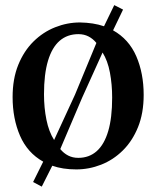

<svg xmlns="http://www.w3.org/2000/svg" viewBox="-20 -634 594 731"><path d="M139 76.5 106 59 144.5 -18.5Q84.5 -52 56.2 -117.2Q28 -182.5 28 -264.5Q28 -334 49.5 -387Q71 -440 107.5 -476Q144 -512 190 -530.2Q236 -548.5 284.5 -548.5Q310.5 -548 333 -544.5Q355.5 -541 376 -534L415 -614.5L448.5 -597.5L410.5 -518.5Q470.5 -485 498.8 -420Q527 -355 527 -272.5Q527 -203 505.5 -150Q484 -97 447.5 -61Q411 -25 365 -7Q319 11 270.5 11Q244.5 11 221.8 7.5Q199 4 179 -3ZM186 -101 265.5 -273.5 347 -470.5Q334 -486.5 317 -495.2Q300 -504 278.5 -504Q236.5 -504 207.2 -478.8Q178 -453.5 162.8 -402.8Q147.5 -352 147.5 -275Q147.5 -223.5 156.8 -178Q166 -132.5 186 -101ZM278 -33Q319.5 -33 348.2 -58.5Q377 -84 392 -134.8Q407 -185.5 407 -262.5Q407 -312.5 398.5 -357.8Q390 -403 370.5 -434L292.5 -261.5L209.5 -66.5Q222.5 -50.5 239.5 -41.8Q256.5 -33 278 -33Z"/></svg>

Font: Merriweather 72pt Medium
Style: Regular
Weight: 500
Version: Version 2.100